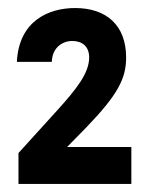

<svg xmlns="http://www.w3.org/2000/svg" viewBox="-20 -744 379 478"><path d="M26 -286H307V-378H147L196 -428C275 -510 294 -550 294 -601C294 -680 246 -724 167 -724C101 -724 27 -692 22 -590H109C110 -626 136 -642 160 -642C184 -642 202 -629 202 -601C202 -562 170 -522 124 -471L26 -363Z"/></svg>

Font: Kathrein 77 Bold Condensed
Style: Regular
Weight: 700
Width: 3
Designer: Lazydogs Typefoundry, based on Open Sans by Ascender Corporation
Foundry: Lazydogs Typefoundry
Version: Version 1.003;PS 001.003;hotconv 1.0.88;makeotf.lib2.5.64775